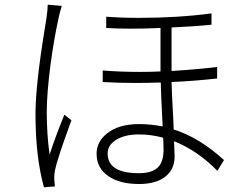

<svg xmlns="http://www.w3.org/2000/svg" viewBox="-20 -773 1040 817"><path d="M131 -288Q131 -410 171 -654Q176 -685 178 -698Q183 -733 183 -753L243 -748Q233 -717 229 -695Q209 -603 195 -498Q179 -376 179 -294Q179 -202 191 -115Q217 -195 254 -285L284 -261Q281 -253 274 -234Q223 -93 215 -53Q210 -29 211 -10Q211 -3 213 15Q214 19 214 20L167 24Q131 -106 131 -288ZM571 -36Q631 -36 656 -65Q676 -89 676 -137Q676 -146 675 -174Q674 -183 674 -187Q623 -201 572 -201Q512 -201 475 -178.5Q438 -156 438 -120Q438 -36 571 -36ZM391 -119Q391 -169 434 -204Q483 -245 573 -245Q620 -245 672 -235Q672 -243 671 -259Q665 -371 664 -422Q609 -420 556 -420Q482 -420 417 -424V-473Q494 -467 576 -467Q619 -467 663 -469V-654Q594 -651 537 -651Q479 -651 432 -654V-702Q494 -697 571 -697Q737 -697 880 -716V-668Q816 -661 710 -656V-471Q813 -477 904 -488V-439Q804 -428 710 -424Q711 -376 717 -273Q718 -238 719 -222Q828 -188 933 -92L905 -46Q821 -132 721 -172Q721 -169 721 -162Q723 -123 723 -108Q723 -52 683 -21Q643 10 572 10Q490 10 442 -23Q391 -57 391 -119Z"/></svg>

Font: Source Han Sans Light
Style: Regular
Weight: 300
Designer: Ryoko NISHIZUKA Ë•øÂ°öÊ∂ºÂ≠ê (kana & ideographs); Paul D. Hunt (Latin, Greek & Cyrillic); Wenlong ZHANG Âº†ÊñáÈæô (bopom
Foundry: Adobe Systems Incorporated
Version: Version 1.004;PS 1.004;hotconv 1.0.82;makeotf.lib2.5.63406; 